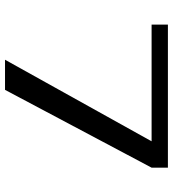

<svg xmlns="http://www.w3.org/2000/svg" viewBox="18 -707 689 765"><g transform="rotate(90 362.5 -324.5)"><path d="M648 -584V-649H78V-584H543L218 0H338Z"/></g></svg>

Font: Gamestation Extended
Style: Regular
Weight: 400
Width: 7
Designer: Jonas Hecksher
Foundry: Jonas Hecksher, Playtypeª, e-types AS
Version: Version 1.003